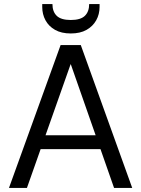

<svg xmlns="http://www.w3.org/2000/svg" viewBox="-20 -921 692 941"><path d="M24 0 277 -700H376L628 0H539L327 -606H326L112 0ZM142 -190 166 -258H483L507 -190ZM327 -757Q281 -757 250 -774.5Q219 -792 203 -821.5Q187 -851 187 -887V-901H237Q237 -864 258 -843.5Q279 -823 327 -823Q375 -823 396 -843.5Q417 -864 417 -901H468V-887Q468 -851 451.5 -821.5Q435 -792 404 -774.5Q373 -757 327 -757Z"/></svg>

Font: DM Sans 28pt
Style: Regular
Weight: 400
Version: Version 4.004;gftools[0.9.30]